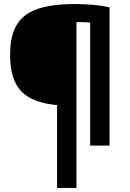

<svg xmlns="http://www.w3.org/2000/svg" viewBox="-20 -722 647 952"><path d="M352 -702Q387 -702 435.5 -698.5Q484 -695 523 -685L517 -601Q492 -606 459.5 -608.5Q427 -611 395.5 -612Q364 -613 340 -613L273 -200Q143 -210 86.5 -268Q30 -326 30 -450Q30 -543 62.5 -598Q95 -653 165.5 -677.5Q236 -702 352 -702ZM359 -685V210H263V-685ZM523 -685V0H427V-685Z"/></svg>

Font: Exo 2
Style: Bold
Weight: 700
Designer: Natanael Gama
Foundry: Natanael Gama
Version: Version 2.010